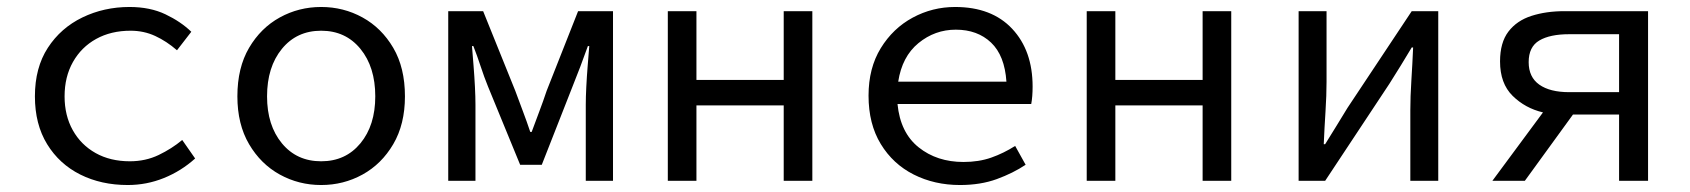

<svg xmlns="http://www.w3.org/2000/svg" viewBox="-20 -518 4840 550"><path d="M346 12Q270 12 210 -18Q150 -48 115 -105Q80 -162 80 -242Q80 -324 117 -381Q154 -438 216 -468Q278 -498 351 -498Q410 -498 454 -477Q498 -456 528 -427L487 -374Q457 -400 424.5 -415Q392 -430 354 -430Q298 -430 255.5 -406.5Q213 -383 189 -340.5Q165 -298 165 -242Q165 -187 188.5 -145Q212 -103 254 -79.5Q296 -56 352 -56Q397 -56 434.5 -74Q472 -92 502 -117L539 -64Q499 -28 449.5 -8Q400 12 346 12Z M900 12Q836 12 781.5 -18Q727 -48 693.5 -105Q660 -162 660 -242Q660 -324 693.5 -381Q727 -438 781.5 -468Q836 -498 900 -498Q964 -498 1018.5 -468Q1073 -438 1106.5 -381Q1140 -324 1140 -242Q1140 -162 1106.5 -105Q1073 -48 1018.5 -18Q964 12 900 12ZM900 -56Q970 -56 1012.5 -107.5Q1055 -159 1055 -242Q1055 -326 1012.5 -378Q970 -430 900 -430Q830 -430 787.5 -378Q745 -326 745 -242Q745 -159 787.5 -107.5Q830 -56 900 -56Z M1264 0V-486H1364L1456 -258Q1467 -228 1478 -199Q1489 -170 1499 -140H1503Q1514 -170 1525 -199Q1536 -228 1546 -258L1636 -486H1736V0H1658V-218Q1658 -240 1659.5 -269.5Q1661 -299 1663.5 -330Q1666 -361 1668 -386H1664Q1654 -358 1642.5 -327.5Q1631 -297 1620 -270L1532 -46H1470L1378 -270Q1367 -297 1357 -327.5Q1347 -358 1336 -386H1332Q1334 -361 1336.5 -330Q1339 -299 1340.5 -269.5Q1342 -240 1342 -218V0Z M1893 0V-486H1975V-289H2225V-486H2307V0H2225V-216H1975V0Z M2718 -433Q2658 -433 2611 -394.5Q2564 -356 2553 -284H2863Q2858 -359 2819 -396Q2780 -433 2718 -433ZM2730 12Q2657 12 2597.5 -18Q2538 -48 2503 -105.5Q2468 -163 2468 -244Q2468 -323 2503 -380Q2538 -437 2594.5 -467.5Q2651 -498 2716 -498Q2821 -498 2879.5 -435.5Q2938 -373 2938 -270Q2938 -256 2937 -243Q2936 -230 2934 -220H2551Q2559 -138 2611.5 -96Q2664 -54 2740 -54Q2784 -54 2819.5 -66.5Q2855 -79 2888 -100L2918 -46Q2882 -22 2835.5 -5Q2789 12 2730 12Z M3093 0V-486H3175V-289H3425V-486H3507V0H3425V-216H3175V0Z M3700 0V-486H3780V-284Q3780 -245 3777 -198.5Q3774 -152 3772 -105H3776Q3790 -128 3808.5 -157.5Q3827 -187 3840 -209L4024 -486H4100V0H4020V-202Q4020 -241 4023 -288Q4026 -335 4028 -382H4024Q4011 -360 3992.5 -330Q3974 -300 3960 -278L3776 0Z M4618 0V-190H4486L4348 0H4255L4400 -196Q4349 -208 4313 -243.5Q4277 -279 4277 -342Q4277 -396 4301 -427.5Q4325 -459 4367 -472.5Q4409 -486 4461 -486H4701V0ZM4475 -254H4618V-420H4475Q4420 -420 4389.5 -402Q4359 -384 4359 -340Q4359 -297 4389.5 -275.5Q4420 -254 4475 -254Z"/></svg>

Font: SauceCodePro NFM
Style: Regular
Weight: 400
Monospace: yes
Designer: Paul D. Hunt, Teo Tuominen
Foundry: Adobe
Version: Version 2.042;hotconv 1.1.0;makeotfexe 2.6.0;Nerd Fonts 3.3.